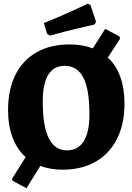

<svg xmlns="http://www.w3.org/2000/svg" viewBox="-20 -893 706 1024"><path d="M644 -340Q644 -232 604 -152.5Q564 -73 489.5 -30.5Q415 12 314 12Q249 12 195 -8L121 111L47 71L44 61L117 -55Q71 -96 47 -159.5Q23 -223 23 -307Q23 -415 62 -493.5Q101 -572 175 -614Q249 -656 350 -656Q421 -656 475 -635L541 -739L617 -699L620 -686L555 -586Q599 -546 621.5 -483.5Q644 -421 644 -340ZM457 -284Q457 -416 424.5 -479Q392 -542 325 -542Q208 -542 208 -351Q208 -219 240.5 -155Q273 -91 337 -91Q396 -91 426.5 -139.5Q457 -188 457 -284ZM231 -713 214 -770Q286 -799 357 -831Q428 -863 448 -873L462 -867L492 -778L486 -763Q465 -758 392.5 -741Q320 -724 246 -703Z"/></svg>

Font: Alegreya SC ExtraBold
Style: Regular
Weight: 800
Designer: Juan Pablo del Peral
Foundry: Huerta Tipografica
Version: Version 2.007; ttfautohint (v1.6)